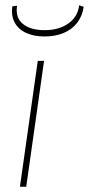

<svg xmlns="http://www.w3.org/2000/svg" viewBox="-20 -712 339 732"><path d="M148 -480 80 0H56L124 -480ZM282 -692 299 -686Q294 -651 274.5 -625.5Q255 -600 223 -586.5Q191 -573 150 -573Q108 -573 78.5 -587Q49 -601 35.5 -627Q22 -653 27 -688L45 -690Q38 -645 67 -621Q96 -597 150 -597Q204 -597 240 -622Q276 -647 282 -692Z"/></svg>

Font: Exo 2 Thin
Style: Italic
Weight: 250
Italic angle: -8°
Designer: Natanael Gama
Foundry: Natanael Gama
Version: Version 2.010